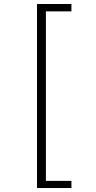

<svg xmlns="http://www.w3.org/2000/svg" viewBox="-20 -822 484 970"><path d="M167 127.9V-801.8H340.8V-764.6H211.9V91.8H340.8V127.9Z"/></svg>

Font: Gothic A1 ExtraLight
Style: Regular
Weight: 275
Designer: HanYang I&C Co.,Ltd.
Foundry: HanYang I&C Co.,Ltd.
Version: Version 2.50